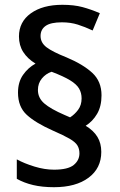

<svg xmlns="http://www.w3.org/2000/svg" viewBox="-20 -849 498 800"><path d="M55 -463Q55 -507 76 -537Q97 -567 128 -584Q95 -604 77 -632Q59 -660 59 -697Q59 -758 108.5 -793.5Q158 -829 240 -829Q288 -829 323.5 -819.5Q359 -810 396 -794L366 -722Q334 -737 304 -746.5Q274 -756 238 -756Q191 -756 170 -741Q149 -726 149 -699Q149 -671 174 -652Q199 -633 257 -610Q326 -581 364.5 -545.5Q403 -510 403 -452Q403 -406 384.5 -374.5Q366 -343 337 -325Q370 -305 386 -278.5Q402 -252 402 -216Q402 -148 349 -108.5Q296 -69 205 -69Q156 -69 118 -78Q80 -87 50 -104V-185Q81 -168 123.5 -155Q166 -142 205 -142Q263 -142 287 -161.5Q311 -181 311 -210Q311 -229 302.5 -243Q294 -257 270 -271Q246 -285 200 -305Q128 -337 91.5 -370.5Q55 -404 55 -463ZM138 -474Q138 -441 164.5 -418Q191 -395 249 -370L272 -360Q291 -372 305.5 -391.5Q320 -411 320 -439Q320 -462 309.5 -480Q299 -498 272 -514.5Q245 -531 195 -550Q171 -542 154.5 -522Q138 -502 138 -474Z"/></svg>

Font: Noto Sans Malayalam UI SemiCondensed Medium
Style: Regular
Weight: 500
Width: 4
Designer: Jelle Bosma - Monotype Design Team
Foundry: Monotype Imaging Inc.
Version: Version 2.104; ttfautohint (v1.8.4.7-5d5b)